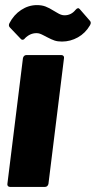

<svg xmlns="http://www.w3.org/2000/svg" viewBox="-20 -733 376 753"><path d="M9 -12 70 -505Q71 -510 74.5 -513.5Q78 -517 83 -517H221Q226 -517 229 -513.5Q232 -510 231 -505L170 -12Q169 -7 165.5 -3.5Q162 0 157 0H19Q14 0 11 -3.5Q8 -7 9 -12ZM165 -587Q161 -589 151.5 -594Q142 -599 136 -601Q130 -603 123 -603Q98 -603 78 -583Q74 -577 68 -577Q64 -577 61 -581L19 -625Q12 -632 17 -642Q34 -675 63 -694Q92 -713 125 -713Q144 -713 158.5 -707.5Q173 -702 192 -690Q196 -688 204 -683Q212 -678 219 -675.5Q226 -673 233 -673Q259 -673 276 -694Q286 -706 293 -697L333 -651Q336 -648 336 -643Q336 -640 333 -634Q315 -603 285.5 -586.5Q256 -570 223 -570Q206 -570 194 -574Q182 -578 165 -587Z"/></svg>

Font: Barlow Semi Condensed ExtraBold
Style: Italic
Weight: 800
Width: 4
Italic angle: -7°
Designer: Jeremy Tribby
Foundry: Tribby Type
Version: Version 1.408